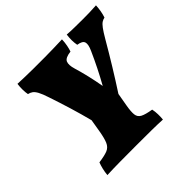

<svg xmlns="http://www.w3.org/2000/svg" viewBox="-169 -849 1022 1022"><g transform="rotate(-45 341.5 -338.0)"><path d="M87 3Q89 -19 94 -39.5Q99 -60 105 -75Q149 -81 171.5 -90Q194 -99 204.5 -123.5Q215 -148 223 -197L234 -263Q218 -325 199.5 -386Q181 -447 160 -509Q148 -546 138 -564.5Q128 -583 117.5 -590.5Q107 -598 93 -601Q90 -615 89.5 -636Q89 -657 92 -679Q118 -678 149 -677Q180 -676 207.5 -676Q235 -676 249 -676Q267 -676 297 -676Q327 -676 361.5 -677Q396 -678 427 -679Q426 -655 422 -635Q418 -615 413 -601Q370 -596 362 -576.5Q354 -557 365 -521Q377 -481 387 -438.5Q397 -396 405 -350Q429 -393 451 -437Q473 -481 493 -526Q509 -561 503.5 -578.5Q498 -596 464 -601Q457 -636 463 -679Q488 -677 523 -676.5Q558 -676 580 -676Q608 -676 630 -676.5Q652 -677 683 -679Q681 -637 669 -601Q658 -599 647.5 -592.5Q637 -586 624 -568.5Q611 -551 590 -515Q514 -384 434 -261L421 -187Q414 -147 416.5 -125Q419 -103 438.5 -92.5Q458 -82 502 -75Q506 -56 506.5 -35.5Q507 -15 505 3Q472 1 421 0.5Q370 0 309 0Q242 0 185 0.5Q128 1 87 3Z"/></g></svg>

Font: Vollkorn Black
Style: Italic
Weight: 900
Italic angle: -11°
Designer: Friedrich Althausen
Foundry: Friedrich Althausen
Version: Version 5.000; ttfautohint (v1.8.3)